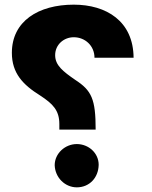

<svg xmlns="http://www.w3.org/2000/svg" viewBox="-20 -790 654 825"><path d="M235 -257V-233H391C391 -364 374 -401 303 -447C251 -483 217 -509 217 -553C217 -598 254 -630 297 -630C346 -630 386 -593 386 -542H554C553 -699 437 -770 297 -770C145 -770 31 -699 31 -563C31 -476 78 -426 152 -380C207 -344 235 -316 235 -257ZM215 -80C217 -26 260 15 310 15C364 15 403 -26 404 -82C404 -132 361 -171 310 -171C260 -171 215 -131 215 -80Z"/></svg>

Font: All Genders v4
Style: Bold
Weight: 700
Designer: Rassam Alawdi
Foundry: Rassam Art
Version: Version 3.100;FEAKit 1.0